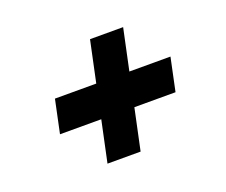

<svg xmlns="http://www.w3.org/2000/svg" viewBox="-79 -640 772 655"><g transform="rotate(-20 307.5 -312.5)"><path d="M330.2 -102.4H210L299.2 -521.8H419.4ZM511.4 -252H92L117.4 -372.2H536.8Z"/></g></svg>

Font: Be Vietnam Pro Variable Thin
Style: Italic
Weight: 100
Italic angle: -12°
Designer: Lam Bao, Tony Le, Vietanh Nguyen
Foundry: Yellow Type Foundry
Version: Version 1.002